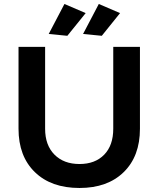

<svg xmlns="http://www.w3.org/2000/svg" viewBox="-20 -936 796 966"><path d="M304.2 -916 411.1 -870.1 318.8 -755.9 225.1 -765.1ZM477.1 -916 584 -870.1 492.2 -755.9 397.9 -765.1ZM207 -288.1Q207 -205.6 253.9 -158.2Q300.8 -110.8 379.9 -110.8Q458.5 -110.8 504.2 -157.7Q549.8 -204.6 549.8 -288.1V-700.2H684.1V-288.1Q684.1 -149.9 602.5 -70.1Q521 9.8 379.9 9.8Q237.3 9.8 155.3 -70.1Q73.2 -149.9 73.2 -288.1V-700.2H207Z"/></svg>

Font: Montserrat-Arabic Medium
Style: Regular
Weight: 500
Designer: Mohamed Gaber
Foundry: Kief Type Foundry
Version: Version 5.008;PS 005.008;hotconv 1.0.88;makeotf.lib2.5.64775